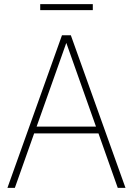

<svg xmlns="http://www.w3.org/2000/svg" viewBox="-20 -911 644 931"><path d="M16 0 280.5 -740H323.5L588.5 0H551L457.5 -264H145.5L52 0ZM157.5 -297H445.5L301.5 -703ZM175 -862V-891H430V-862Z"/></svg>

Font: Encode Sans SmCnd Th
Style: Regular
Weight: 100
Width: 4
Designer: Multiple Designers
Foundry: Impallari Type
Version: Version 3.002; ttfautohint (v1.8.3) -l 8 -r 50 -G 200 -x 14 